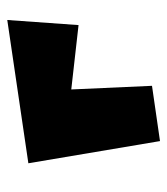

<svg xmlns="http://www.w3.org/2000/svg" viewBox="14 -490 460 528"><g transform="rotate(-90 244.0 -226.0)"><path d="M59 -378 120 -16 272 -38 262 -260 439 -240 453 -436Z"/></g></svg>

Font: Super Mario
Style: Regular
Weight: 400
Version: Version 1.0